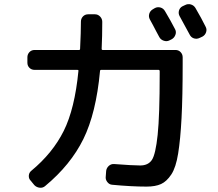

<svg xmlns="http://www.w3.org/2000/svg" viewBox="-20 -858 1040 914"><path d="M716.8 -819.3Q729.5 -826.2 743.7 -822.3Q757.8 -818.4 765.6 -804.7Q793 -758.8 813.5 -718.8Q820.3 -706.1 814.9 -691.9Q809.6 -677.7 796.9 -670.9L787.1 -666Q774.4 -659.2 759.8 -664.1Q745.1 -668.9 738.3 -681.6Q733.4 -690.4 724.1 -708Q714.8 -725.6 707.5 -739.7Q700.2 -753.9 693.4 -765.6Q686.5 -778.3 690.4 -792Q694.3 -805.7 707 -813.5ZM861.3 -834Q874 -840.8 888.2 -836.9Q902.3 -833 910.2 -820.3Q939.5 -770.5 959 -730.5Q965.8 -717.8 960.9 -704.1Q956.1 -690.4 943.4 -683.6L930.7 -677.7Q917 -670.9 903.3 -675.3Q889.6 -679.7 882.8 -693.4Q875 -709 835 -781.2Q828.1 -793.9 832 -807.6Q835.9 -821.3 848.6 -828.1ZM144.5 -525.4Q129.9 -525.4 120.1 -535.2Q110.4 -544.9 110.4 -559.6V-585Q110.4 -599.6 120.1 -609.9Q129.9 -620.1 144.5 -620.1H356.4Q361.3 -620.1 361.3 -626Q365.2 -706.1 365.2 -754.9Q365.2 -769.5 375 -779.8Q384.8 -790 400.4 -790H431.6Q446.3 -790 456.5 -779.3Q466.8 -768.6 466.8 -753.9Q466.8 -685.5 463.9 -626Q463.9 -620.1 468.8 -620.1H815.4Q830.1 -620.1 839.8 -609.9Q849.6 -599.6 849.6 -585V-554.7Q849.6 -397.5 844.2 -295.9Q838.9 -194.3 828.1 -127.4Q817.4 -60.5 795.4 -27.3Q773.4 5.9 746.6 18.1Q719.7 30.3 677.7 30.3Q605.5 30.3 513.7 21.5Q500 20.5 490.7 8.3Q481.4 -3.9 483.4 -17.6L485.4 -44.9Q487.3 -58.6 498 -68.4Q508.8 -78.1 523.4 -77.1Q612.3 -70.3 647.5 -70.3Q685.5 -70.3 703.1 -96.7Q720.7 -123 730.5 -215.8Q740.2 -308.6 740.2 -504.9V-519.5Q740.2 -524.4 735.4 -525.4H461.9Q456.1 -525.4 456.1 -519.5Q437.5 -319.3 377 -196.3Q316.4 -73.2 195.3 27.3Q184.6 37.1 169.4 35.6Q154.3 34.2 143.6 23.4L126 2Q116.2 -7.8 117.2 -22Q118.2 -36.1 128.9 -44.9Q230.5 -128.9 283.2 -234.4Q335.9 -339.8 353.5 -521.5Q353.5 -525.4 348.6 -525.4Z"/></svg>

Font: Rounded-L Mgen+ 1m medium
Style: Regular
Weight: 500
Designer: [Source Han Sans]
Ryoko NISHIZUKA  (kana & ideographs); Paul D. Hunt (Latin, Greek & Cyrillic); Wenlong ZHANG  (bopomofo
Version: Version 1.059.20150602